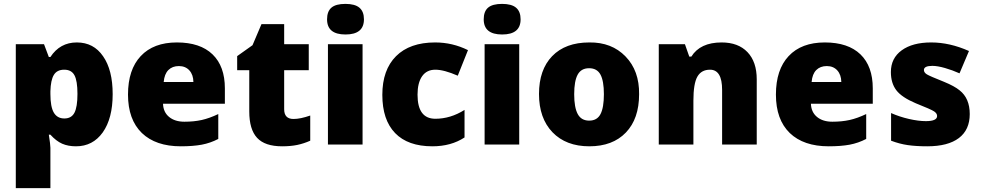

<svg xmlns="http://www.w3.org/2000/svg" viewBox="-20 -743 5043 987"><path d="M370.6 9.1Q330.1 9.1 299.5 -4.3Q269 -17.7 239.1 -50.6H231Q239.1 1.5 239.1 16.7V224H61.2V-515.7H206.3L231 -449.9H239.1Q288.2 -524.8 374.9 -524.8Q461.6 -524.8 510.1 -453.5Q559.2 -383.2 559.2 -258.8Q559.2 -134.5 508.1 -62.2Q457 9.1 370.6 9.1ZM239.1 -274V-259.9Q239.1 -193.6 256.8 -163.8Q274.5 -134 310.9 -134Q347.3 -134 362.7 -163.5Q378.2 -193.1 378.2 -260.4Q378.2 -327.6 362.7 -356.2Q347.3 -384.7 310.2 -384.7Q273 -384.7 256.8 -357.9Q240.6 -331.1 239.1 -274Z M821.5 -321.5H974.2Q973.7 -358.9 953.5 -381.2Q933.3 -403.4 899.6 -403.4Q866 -403.4 845.6 -383Q825.1 -362.5 821.5 -321.5ZM909.5 9.1Q780.6 9.1 709.3 -59.2Q638 -128.4 638 -256.8Q638 -385.2 703.7 -455Q769.5 -524.8 889.3 -524.8Q1009.1 -524.8 1072.5 -463.6Q1136 -402.4 1136 -288.7V-209.8H818Q819.5 -166.3 849.3 -141.8Q879.2 -117.3 928 -117.3Q976.7 -117.3 1016.7 -126.1Q1056.6 -135 1102.1 -156.7V-28.8Q1061.7 -7.6 1016.9 0.8Q972.2 9.1 909.5 9.1Z M1440.8 -181.5Q1440.8 -131.4 1488.9 -131.4Q1524.3 -131.4 1574.8 -149.1V-19.7Q1542 -5.1 1508.3 2Q1474.7 9.1 1430.2 9.1Q1341.8 9.1 1301.6 -34.4Q1261.4 -77.9 1261.4 -169.9V-382.2H1199.2V-454.5L1278.1 -510.6L1324.1 -618.8H1440.8V-515.7H1567.2V-382.2H1440.8Z M1843.8 -515.7V0H1665.8V-515.7ZM1850.9 -643.6Q1850.9 -565.7 1756.1 -565.7Q1661.3 -565.7 1661.3 -643.6Q1661.3 -684.5 1683.8 -703.7Q1706.3 -723 1755.6 -723Q1804.9 -723 1827.9 -703.2Q1850.9 -683.5 1850.9 -643.6Z M2202.7 9.1Q2076.8 9.1 2011.1 -58.9Q1945.4 -126.9 1945.4 -255.3Q1945.4 -383.7 2015.9 -454.2Q2086.5 -524.8 2216.9 -524.8Q2305.9 -524.8 2385.7 -485.3L2333.2 -353.9Q2262.4 -384.7 2217.9 -384.7Q2173.4 -384.7 2149.9 -351.1Q2126.4 -317.5 2126.4 -256.3Q2126.4 -132.5 2217.9 -132.5Q2295.8 -132.5 2368 -178V-36.4Q2298.8 9.1 2202.7 9.1Z M2649.1 -515.7V0H2471.2V-515.7ZM2656.2 -643.6Q2656.2 -565.7 2561.4 -565.7Q2466.6 -565.7 2466.6 -643.6Q2466.6 -684.5 2489.1 -703.7Q2511.6 -723 2560.9 -723Q2610.2 -723 2633.2 -703.2Q2656.2 -683.5 2656.2 -643.6Z M3084.4 -258.6Q3084.4 -327.1 3066.7 -359.7Q3049 -392.3 3008.3 -392.3Q2967.6 -392.3 2949.7 -359.5Q2931.7 -326.6 2931.7 -258.6Q2931.7 -190.6 2949.9 -156.7Q2968.1 -122.9 3008.8 -122.9Q3049.5 -122.9 3067 -156.5Q3084.4 -190.1 3084.4 -258.6ZM3265.4 -258.8Q3265.4 -132.5 3197.4 -61.7Q3129.4 9.1 3009.6 9.1Q2889.8 9.1 2820 -63.2Q2750.8 -135.5 2750.8 -259.9Q2750.8 -384.2 2818.5 -454.5Q2886.8 -524.8 3009.6 -524.8Q3124.4 -526.3 3195.7 -452.7Q3266.9 -379.2 3265.4 -258.8Z M3870.1 0H3692.1V-281.1Q3692.1 -384.7 3629.9 -384.7Q3585.4 -384.7 3565 -349.1Q3544.5 -313.4 3544.5 -225.5V0H3366.5V-515.7H3501L3523.3 -452H3533.9Q3579.4 -524.8 3689.6 -524.8Q3775 -524.8 3822.5 -475Q3870.1 -425.2 3870.1 -335.2Z M4152.2 -321.5H4304.9Q4304.3 -358.9 4284.1 -381.2Q4263.9 -403.4 4230.3 -403.4Q4196.7 -403.4 4176.2 -383Q4155.7 -362.5 4152.2 -321.5ZM4240.1 9.1Q4111.2 9.1 4039.9 -59.2Q3968.7 -128.4 3968.7 -256.8Q3968.7 -385.2 4034.4 -455Q4100.1 -524.8 4219.9 -524.8Q4339.7 -524.8 4403.2 -463.6Q4466.6 -402.4 4466.6 -288.7V-209.8H4148.6Q4150.2 -166.3 4180 -141.8Q4209.8 -117.3 4258.6 -117.3Q4307.4 -117.3 4347.3 -126.1Q4387.3 -135 4432.8 -156.7V-28.8Q4392.3 -7.6 4347.6 0.8Q4302.8 9.1 4240.1 9.1Z M4913 -278.6Q4965.1 -237.6 4965.1 -156.7Q4965.1 -75.8 4909.3 -33.4Q4853.4 9.1 4746.7 9.1Q4689.6 9.1 4647.1 3Q4604.7 -3 4560.7 -19.7V-161.8Q4604.1 -142.6 4652.9 -131.4Q4701.7 -120.3 4739.6 -120.3Q4797.3 -120.3 4797.3 -146.6Q4797.3 -160.3 4781.6 -170.6Q4765.9 -181 4687.1 -212.3Q4615.3 -242.7 4587.5 -279.3Q4559.7 -316 4559.7 -372.6Q4559.7 -443.9 4615.3 -484.3Q4670.9 -524.8 4766.7 -524.8Q4862.5 -524.8 4961.1 -480.8L4912.5 -366Q4876.6 -382.2 4838 -393.3Q4799.3 -404.4 4773 -404.4Q4729.5 -404.4 4729.5 -383.2Q4729.5 -370.1 4744.7 -360.7Q4759.9 -351.4 4832.7 -322.5Q4886.8 -300.3 4913 -278.6Z"/></svg>

Font: Khula ExtraBold
Style: Regular
Weight: 800
Designer: Erin McLaughlin, Steve Matteson
Version: Version 1.002;PS 1.0;hotconv 1.0.72;makeotf.lib2.5.5900; ttf